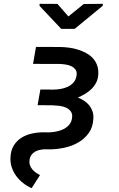

<svg xmlns="http://www.w3.org/2000/svg" viewBox="-20 -775 627 1010"><path d="M259.8 -303.7Q278.8 -303.7 299.1 -307.1Q319.3 -310.5 336.9 -318.8Q354.5 -327.1 366.9 -341.3Q379.4 -355.5 382.8 -377.9Q385.7 -397 377.4 -408.4Q369.1 -419.9 355.7 -426.5Q342.3 -433.1 325.7 -435.5Q309.1 -438 294.9 -438.5L153.8 -439L169.4 -528.3L297.9 -527.8Q319.8 -527.3 343.8 -524.2Q367.7 -521 390.4 -513.9Q413.1 -506.8 433.3 -495.8Q453.6 -484.9 468.3 -469Q482.9 -453.1 490.7 -431.9Q498.5 -410.6 497.1 -383.3Q495.6 -359.4 486.1 -340.8Q476.6 -322.3 461.9 -307.6Q447.3 -293 428.5 -281.7Q409.7 -270.5 389.6 -261.7Q407.7 -254.9 423.1 -244.6Q438.5 -234.4 449.5 -220.7Q460.4 -207 466.3 -189.9Q472.2 -172.9 471.2 -152.3Q469.2 -106.9 447.3 -75.9Q425.3 -44.9 391.8 -25.6Q358.4 -6.3 318.1 2.2Q277.8 10.7 239.3 10.7L215.3 10.3Q202.1 10.7 188.7 13.7Q175.3 16.6 164.3 22.9Q153.3 29.3 145.8 39.3Q138.2 49.3 135.7 64.5Q133.3 79.6 137 91.8Q140.6 104 148.4 114Q156.2 124 167.2 131.8Q178.2 139.6 190.4 146L146.5 214.8Q122.1 204.1 101.3 187.7Q80.6 171.4 65.4 150.9Q50.3 130.4 42 105.7Q33.7 81.1 35.2 53.2Q36.6 16.6 52 -8.8Q67.4 -34.2 91.8 -49.8Q116.2 -65.4 147.2 -72.3Q178.2 -79.1 210.4 -79.1L233.4 -78.6Q251.5 -78.6 272.2 -82.3Q293 -85.9 311 -94.2Q329.1 -102.5 342.3 -116.9Q355.5 -131.3 358.9 -152.8Q362.3 -175.3 352.5 -188.7Q342.8 -202.1 326.7 -209.2Q310.5 -216.3 290.8 -218.5Q271 -220.7 254.9 -221.2L177.7 -221.7L192.4 -304.2ZM339.8 -688.5 420.4 -753.9 521 -754.9 520.5 -744.6 372.6 -623H302.2L188 -744.1L188.5 -754.9L282.2 -754.4Z"/></svg>

Font: Roboto Mono Medium
Style: Italic
Weight: 500
Designer: Google
Version: Version 2.000985; 2015; ttfautohint (v1.3)